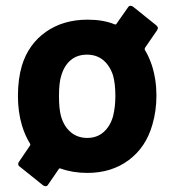

<svg xmlns="http://www.w3.org/2000/svg" viewBox="-20 -590 591 664"><path d="M481 -417Q493 -399 505 -365Q521 -315 521 -260Q521 -206 507 -159Q485 -81 425.5 -36.5Q366 8 282 8Q232 8 190 -7Q185 -9 183 -5L146 49Q143 54 137 54Q134 54 129 51L48 -14Q43 -17 43 -23Q43 -27 46 -31L84 -87Q86 -90 84 -93Q67 -120 56 -156Q42 -203 42 -258Q42 -317 56 -364Q79 -438 139 -480Q199 -522 283 -522Q337 -522 376 -506Q381 -504 383 -508L423 -565Q426 -570 432 -570Q435 -570 440 -567L521 -502Q526 -497 526 -493Q526 -490 523 -485L481 -424Q480 -421 481 -417ZM379 -258Q379 -300 371 -329Q360 -363 337 -382Q314 -401 281 -401Q247 -401 224.5 -382Q202 -363 192 -329Q184 -305 184 -258Q184 -213 191 -188Q201 -153 224.5 -133Q248 -113 282 -113Q315 -113 338 -133Q361 -153 371 -188Q379 -220 379 -258Z"/></svg>

Font: Amber EN
Style: Bold
Weight: 700
Designer: Jeremy Tribby
Foundry: Tribby Type
Version: Version 1.408 November 24, 2021